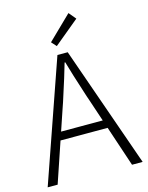

<svg xmlns="http://www.w3.org/2000/svg" viewBox="-137 -1032 862 1117"><g transform="rotate(-15 294.0 -474.0)"><path d="M262 -729H324L580 0H516L374 -425Q369 -441 364 -454Q313 -611 295 -676H291Q273 -611 222 -454Q217 -441 212 -425L68 0H8ZM127 -293H457V-244H127ZM245 -810 387 -948 423 -905 272 -780Z"/></g></svg>

Font: Merged Yaku Han JP Light
Style: Regular
Weight: 300
Designer: Ryoko NISHIZUKA 西塚涼子 (kana, bopomofo & ideographs); Paul D. Hunt (Latin, Greek & Cyrillic); Sandoll Communications 산돌커뮤니
Foundry: Adobe
Version: Version 2.004